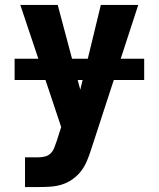

<svg xmlns="http://www.w3.org/2000/svg" viewBox="-20 -540 640 775"><path d="M81 215V95H135Q149 95 162.5 91.5Q176 88 185.5 78Q195 68 199.5 55Q204 42 209 29L227 -27L182 -162L62 -520H213L304 -178L387 -520H538L347 66Q340 88 330.5 110.5Q321 133 306.5 151.5Q292 170 272 184Q252 198 229.5 205Q207 212 183 213.5Q159 215 135 215ZM562 -217H39V-303H562Z"/></svg>

Font: Iosevka SS04 Heavy Extended
Style: Regular
Weight: 900
Width: 7
Monospace: yes
Designer: Belleve Invis
Foundry: Belleve Invis
Version: Version 19.0.0; ttfautohint (v1.8.4)